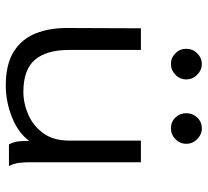

<svg xmlns="http://www.w3.org/2000/svg" viewBox="-47 -661 719 665"><g transform="rotate(90 312.5 -328.5)"><path d="M276 11Q203 11 159 -16.5Q115 -44 95.5 -93Q76 -142 77 -208L78 -457H153V-208Q153 -130 187 -90Q221 -50 298 -50Q338 -50 377 -67Q416 -84 441.5 -119Q467 -154 467 -209V-457H542V-71Q542 -53 544 -35.5Q546 -18 555 0H480Q471 -17 469.5 -35Q468 -53 468 -70Q440 -32 386 -10.5Q332 11 276 11ZM202 -561Q180 -561 164.5 -576.5Q149 -592 149 -614Q149 -636 164.5 -652Q180 -668 202 -668Q223 -668 239 -652Q255 -636 255 -614Q255 -592 239 -576.5Q223 -561 202 -561ZM425 -561Q402 -561 387 -576.5Q372 -592 372 -614Q372 -636 387 -652Q402 -668 425 -668Q446 -668 462 -652Q478 -636 478 -614Q478 -592 462 -576.5Q446 -561 425 -561Z"/></g></svg>

Font: Inconsolata Expanded Thin
Style: Regular
Weight: 100
Width: 7
Monospace: yes
Designer: Raph Levien, Cyreal, Brenton Simpson
Foundry: Raph Levien, Cyreal, Google
Version: Version 3.100; ttfautohint (v1.8.4.7-5d5b)